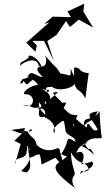

<svg xmlns="http://www.w3.org/2000/svg" viewBox="-20 -885 571 1039"><path d="M111 -175 58 -123 92 -106 60 7C62 -38 92 -20 117 -44C152 -111 162 -84 91 -33C154 -70 111 -103 131 -93C140 -4 157 21 125 48C60 36 120 48 143 -32C201 -51 143 -40 194 -50C202 -32 203 -8 205 5C304 -40 269 -39 301 -7C259 18 279 54 388 134C344 78 406 39 372 80C401 38 371 59 363 -62C408 20 447 -20 461 34C422 60 423 19 413 58C437 28 480 37 484 -3C468 -17 500 -12 418 5C432 -6 456 -99 373 -47C415 -48 365 -73 458 -119C402 -71 409 -125 489 -47C461 -110 468 -48 439 -107C474 -153 522 -129 531 -140C528 -162 522 -193 519 -284C483 -219 427 -268 434 -202C459 -240 483 -219 509 -283C428 -269 474 -251 509 -184C476 -156 457 -257 449 -195C386 -236 378 -277 380 -202C363 -203 416 -279 395 -261C363 -266 364 -260 324 -300C338 -324 346 -336 318 -328C264 -383 250 -388 295 -385C225 -335 255 -323 221 -324C244 -373 208 -355 245 -295C257 -353 263 -377 201 -406C223 -393 262 -407 238 -385C209 -431 261 -404 296 -423C306 -437 284 -432 264 -413C302 -387 381 -412 383 -432C397 -382 412 -410 442 -353L443 -361L460 -490H453C402 -495 419 -524 381 -519C379 -466 388 -458 362 -514C365 -452 358 -485 307 -487C272 -541 311 -485 222 -586C234 -572 239 -511 190 -528C181 -583 105 -550 89 -529C88 -553 97 -544 135 -573C127 -598 183 -580 205 -525C158 -522 196 -483 212 -468C168 -472 151 -514 128 -468C154 -476 123 -460 104 -457C62 -413 133 -439 94 -463C139 -414 104 -418 180 -470C102 -476 184 -447 184 -425C148 -423 103 -391 111 -375C181 -382 169 -284 105 -318C174 -309 142 -294 201 -306C144 -274 229 -329 225 -263C220 -270 175 -307 195 -333C182 -335 222 -307 194 -302C189 -275 183 -242 218 -253C237 -240 278 -232 277 -165C242 -198 336 -223 280 -202C337 -246 322 -243 336 -171C357 -142 386 -148 389 -117C325 -157 363 -122 311 -52C337 -31 361 -54 318 -18C296 -87 310 -74 292 -84C225 -52 186 -95 178 -101C172 -142 150 -136 130 -170C179 -182 139 -196 136 -171C74 -190 141 -139 41 -182L115 -192ZM155 -664H218L272 -554L234 -668L230 -659L286 -696L337 -771L359 -739L406 -779L484 -736L431 -823L436 -865L345 -823L364 -792L265 -795L219 -755L247 -764L122 -654L172 -605L179 -639Z"/></svg>

Font: Hussar Lance
Style: Regular
Weight: 700
Foundry: Cannot Into Space Fonts, PlusOne Fonts
Version: Version 2.27